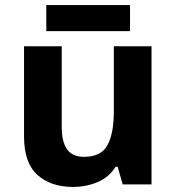

<svg xmlns="http://www.w3.org/2000/svg" viewBox="-20 -729 697 759"><path d="M579 -546V0H465L445 -70H437Q411 -28 365.5 -9Q320 10 269 10Q181 10 128 -37.5Q75 -85 75 -190V-546H224V-227Q224 -169 245 -139Q266 -109 312 -109Q380 -109 405 -155.5Q430 -202 430 -289V-546ZM494 -709V-606H163V-709Z"/></svg>

Font: Noto Sans Sinhala
Style: Bold
Weight: 700
Designer: Jelle Bosma - Monotype Design Team
Foundry: Monotype Imaging Inc.
Version: Version 2.006; ttfautohint (v1.8.4.7-5d5b)